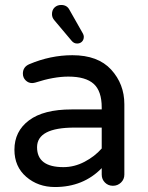

<svg xmlns="http://www.w3.org/2000/svg" viewBox="-20 -742 595 772"><path d="M271 -520Q374 -520 427 -462Q480 -404 480 -323V-40Q480 -21 466.5 -8Q453 5 434 5Q415 5 402 -8Q389 -21 389 -40V-66Q315 10 201 10Q133 10 85.5 -31Q38 -72 38 -140Q38 -214 96.5 -258Q155 -302 268 -302H389V-310Q389 -376 356.5 -405Q324 -434 255 -434Q196 -434 122 -410Q114 -408 109 -408Q94 -408 83 -419Q72 -430 72 -446Q72 -473 98 -484Q183 -520 271 -520ZM235 -70Q279 -70 320 -91.5Q361 -113 389 -145V-229H280Q129 -229 129 -150Q129 -70 235 -70ZM226 -722Q249 -722 259 -703L310 -613Q317 -602 317 -594Q317 -582 309.5 -574.5Q302 -567 290 -567Q277 -567 268 -578L199 -660Q189 -671 189 -685Q189 -702 199.5 -712Q210 -722 226 -722Z"/></svg>

Font: Varela Round
Style: Regular
Weight: 400
Designer: Joe Prince
Foundry: Joe Prince
Version: Version 1.000